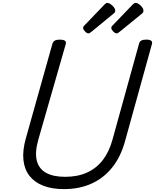

<svg xmlns="http://www.w3.org/2000/svg" viewBox="-20 -1289 1072 1328"><path d="M422 19Q339 19 279 -4.5Q219 -28 184 -72.5Q149 -117 142 -182.5Q135 -248 159 -333L343 -988Q348 -1002 359.5 -1008.5Q371 -1015 394 -1015Q417 -1015 428 -1008Q439 -1001 435 -985L245 -323Q220 -235 234.5 -178Q249 -121 299 -93.5Q349 -66 430 -66Q517 -66 582 -95.5Q647 -125 691 -182Q735 -239 758 -323L942 -988Q946 -1002 957.5 -1008.5Q969 -1015 992 -1015Q1039 -1015 1031 -985L845 -313Q815 -204 756 -130.5Q697 -57 613 -19Q529 19 422 19ZM592 -1058Q581 -1058 568 -1071.5Q555 -1085 555 -1095Q555 -1099 556 -1103Q557 -1107 564 -1113L703 -1258Q708 -1263 712.5 -1266Q717 -1269 723 -1269Q733 -1269 745.5 -1260Q758 -1251 767.5 -1239Q777 -1227 777 -1217Q777 -1210 774.5 -1204.5Q772 -1199 762 -1192L611 -1068Q605 -1064 600.5 -1061Q596 -1058 592 -1058ZM787 -1058Q776 -1058 763 -1071.5Q750 -1085 750 -1095Q750 -1099 751 -1103Q752 -1107 759 -1113L898 -1258Q904 -1263 908.5 -1266Q913 -1269 919 -1269Q929 -1269 941.5 -1260Q954 -1251 963 -1239Q972 -1227 972 -1217Q972 -1210 970 -1204.5Q968 -1199 957 -1191L806 -1068Q801 -1064 796 -1061Q791 -1058 787 -1058Z"/></svg>

Font: Playwrite AU QLD
Style: Regular
Weight: 400
Designer: Veronika Burian, José Scaglione
Foundry: TypeTogether
Version: Version 1.002